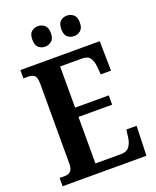

<svg xmlns="http://www.w3.org/2000/svg" viewBox="-165 -1014 902 1109"><g transform="rotate(-20 285.5 -459.0)"><path d="M24 0V-51H57Q79 -51 92 -64Q105 -77 105 -109V-600Q105 -642 90 -652.5Q75 -663 55 -663H24V-714H512L515 -532H452L448 -578Q445 -614 431 -634.5Q417 -655 382 -655H247V-402H454V-345H247V-59H406Q440 -59 456 -81Q472 -103 476 -136L482 -182H545L539 0ZM384 -792Q361 -792 344 -806Q327 -820 327 -855Q327 -890 344 -904Q361 -918 384 -918Q405 -918 423 -904Q441 -890 441 -855Q441 -820 423 -806Q405 -792 384 -792ZM205 -792Q183 -792 166 -806Q149 -820 149 -855Q149 -890 166 -904Q183 -918 205 -918Q227 -918 245 -904Q263 -890 263 -855Q263 -820 245 -806Q227 -792 205 -792Z"/></g></svg>

Font: Noto Serif Hebrew Condensed
Style: Bold
Weight: 700
Width: 3
Designer: Monotype Design Team
Foundry: Monotype Imaging Inc.
Version: Version 2.004; ttfautohint (v1.8.4.7-5d5b)